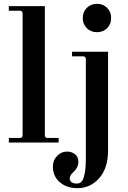

<svg xmlns="http://www.w3.org/2000/svg" viewBox="-20 -744 668 1002"><path d="M26 0H286V-24H230C224 -24 219.8 -25.2 217.5 -27.5C215.2 -29.8 214 -34 214 -40V-712H26V-688H82C88 -688 92.2 -686.8 94.5 -684.5C96.8 -682.2 98 -678 98 -672V-40C98 -34 96.8 -29.8 94.5 -27.5C92.2 -25.2 88 -24 82 -24H26ZM412 -650C412 -628.7 419 -611 433 -597C447 -583 464.7 -576 486 -576C507.3 -576 525 -583 539 -597C553 -611 560 -628.7 560 -650C560 -671.3 553 -689 539 -703C525 -717 507.3 -724 486 -724C464.7 -724 447 -717 433 -703C419 -689 412 -671.3 412 -650ZM256 126C256 159.3 268 186.3 292 207C316 227.7 347 238 385 238C429 238 466.5 220.7 497.5 186C528.5 151.3 544 102.7 544 40V-474H356V-450H412C418 -450 422.2 -448.8 424.5 -446.5C426.8 -444.2 428 -440 428 -434V82C428 116.7 425.8 144 421.5 164C417.2 184 411.8 197.3 405.5 204C399.2 210.7 391 214 381 214C371 214 362.3 212 355 208C347.7 204 344 197.3 344 188C344 177.3 349.7 166.7 361 156C379.7 139.3 389 120.7 389 100C389 83.3 383.2 70.3 371.5 61C359.8 51.7 346 47 330 47C310 47 292.7 54.5 278 69.5C263.3 84.5 256 103.3 256 126Z"/></svg>

Font: Km Standard TT
Style: Bold
Weight: 700
Designer: Alexey Kryukov <alexios@thessalonica.org.ru>
Version: Version 2.0.2